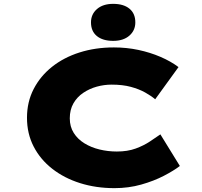

<svg xmlns="http://www.w3.org/2000/svg" viewBox="-20 -966 1047 996"><path d="M574 10Q478 10 395.5 -16Q313 -42 251 -90.5Q189 -139 154.5 -206Q120 -273 120 -355Q120 -437 154.5 -504Q189 -571 250 -619.5Q311 -668 393 -694Q475 -720 571 -720Q637 -720 698 -707Q759 -694 812.5 -671Q866 -648 906 -618L785 -451Q764 -469 732.5 -486.5Q701 -504 658.5 -515.5Q616 -527 559 -527Q520 -527 482 -516.5Q444 -506 412 -484.5Q380 -463 361 -430Q342 -397 342 -352Q342 -309 362.5 -276.5Q383 -244 418 -222.5Q453 -201 496.5 -190.5Q540 -180 586 -180Q642 -180 684 -195.5Q726 -211 757.5 -232Q789 -253 812 -269L913 -105Q882 -81 830 -54Q778 -27 712.5 -8.5Q647 10 574 10ZM567 -754Q513 -754 482.5 -779Q452 -804 452 -850Q452 -892 483 -919Q514 -946 567 -946Q621 -946 651.5 -921Q682 -896 682 -850Q682 -808 651 -781Q620 -754 567 -754Z"/></svg>

Font: Lexend Zetta Black
Style: Regular
Weight: 900
Designer: Bonnie Shaver-Troup, Thomas Jockin
Foundry: Lexend
Version: Version 1.007